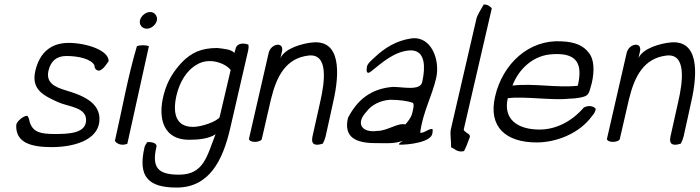

<svg xmlns="http://www.w3.org/2000/svg" viewBox="-20 -651 3148 864"><path d="M53 -88C50 -8 121 11 213 11C310 11 418 -19 427 -103C437 -194 340 -225 274 -245C228 -259 186 -278 198 -332C208 -376 234 -399 279 -399C333 -399 390 -386 405 -357C405 -357 404 -333 427 -333C447 -341 456 -358 469 -376C469 -426 366 -458 289 -458C209 -458 158 -414 139 -332C119 -246 179 -220 242 -191C288 -170 374 -169 367 -104C362 -50 284 -48 227 -48C160 -48 131 -57 115 -97C112 -108 110 -125 102 -130C85 -130 54 -104 53 -88Z M610 -560C605 -539 620 -522 641 -522C661 -522 681 -539 686 -559C690 -578 676 -597 656 -597C636 -597 615 -580 610 -560ZM497 -17C506 -3 528 6 553 -4C579 -120 624 -327 650 -443C636 -449 611 -449 596 -443C554 -300 532 -170 497 -17Z M630 13C600 144 647 193 775 193C920 193 982 74 1016 -74L1097 -425C1099 -434 1099 -442 1098 -450C1078 -458 1046 -459 1040 -431L1035 -413C1019 -429 992 -431 958 -435C885 -435 841 -414 798 -370C762 -331 734 -290 717 -226C687 -112 720 -22 830 -22C875 -22 921 -27 950 -47C912 49 898 135 786 135C691 135 662 104 684 9C688 -8 658 -14 642 -11C639 -4 631 4 630 13ZM774 -221C788 -280 818 -334 867 -361C922 -394 994 -367 1018 -336L968 -123C954 -104 888 -80 849 -80C771 -80 756 -141 774 -221Z M1100 -25C1106 -6 1154 -11 1158 -25L1199 -203C1225 -311 1268 -389 1368 -401C1460 -412 1441 -280 1421 -193C1407 -132 1398 -88 1386 -36C1378 0 1399 7 1433 -5C1438 -15 1442 -25 1445 -36C1457 -88 1469 -146 1480 -195C1509 -322 1514 -472 1387 -460C1342 -456 1261 -434 1242 -389L1249 -420C1259 -465 1199 -456 1189 -413Z M1546 -121C1525 -32 1583 -7 1669 -7C1720 -7 1749 -3 1792 -17C1795 -18 1765 -1 1779 0C1814 1 1922 -10 1926 -52C1927 -59 1928 -65 1926 -70C1913 -75 1885 -49 1871 -54C1882 -145 1924 -217 1943 -301C1961 -381 1921 -491 1830 -478C1763 -468 1710 -435 1665 -392C1653 -381 1632 -364 1631 -349C1628 -334 1629 -313 1649 -329C1698 -368 1752 -418 1821 -424C1882 -429 1895 -375 1885 -309L1880 -282C1871 -241 1794 -260 1748 -260C1648 -252 1588 -201 1546 -121ZM1628 -147C1651 -179 1691 -199 1735 -202C1777 -202 1814 -197 1838 -188C1845 -181 1839 -158 1835 -142C1831 -123 1815 -103 1804 -91C1771 -100 1723 -62 1679 -62C1609 -52 1579 -94 1628 -147Z M2009 -70C2004 -47 2011 -16 2010 12C2028 19 2038 36 2068 29C2077 12 2084 -6 2091 -26C2100 -41 2090 -48 2082 -52C2079 -56 2065 -62 2067 -69L2193 -613C2187 -623 2173 -631 2157 -631C2148 -615 2128 -584 2124 -567Z M2208 -217C2176 -79 2257 -10 2395 -10C2483 -10 2588 -50 2645 -130C2653 -138 2659 -149 2661 -161C2650 -175 2628 -178 2607 -167C2551 -102 2479 -68 2408 -68C2311 -68 2243 -113 2265 -209C2337 -219 2466 -198 2541 -207C2541 -207 2585 -207 2613 -218C2634 -226 2635 -253 2643 -277C2656 -333 2653 -384 2631 -412C2606 -445 2571 -462 2507 -465C2360 -474 2242 -364 2208 -217ZM2286 -266C2315 -342 2381 -403 2466 -407C2581 -415 2602 -359 2580 -265C2481 -255 2385 -277 2286 -266Z M2711 -25C2717 -6 2765 -11 2769 -25L2810 -203C2836 -311 2879 -389 2979 -401C3071 -412 3052 -280 3032 -193C3018 -132 3009 -88 2997 -36C2989 0 3010 7 3044 -5C3049 -15 3053 -25 3056 -36C3068 -88 3080 -146 3091 -195C3120 -322 3125 -472 2998 -460C2953 -456 2872 -434 2853 -389L2860 -420C2870 -465 2810 -456 2800 -413Z"/></svg>

Font: Comica
Style: RgIta
Weight: 400
Designer: Jasper
Foundry: KineticPlasma Fonts/Cannot Into Space Fonts
Version: Version 0.89